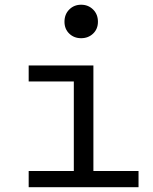

<svg xmlns="http://www.w3.org/2000/svg" viewBox="-20 -784 640 804"><path d="M250 -692.9Q250 -724.1 270 -744.1Q290 -764.2 319.8 -764.2Q349.6 -764.2 369.9 -744.1Q390.1 -724.1 390.1 -692.9Q390.1 -662.6 369.9 -643.3Q349.6 -624 319.8 -624Q290 -624 270 -643.3Q250 -662.6 250 -692.9ZM100.1 0V-67.9H289.1V-442.9H100.1V-509.8H371.1V-67.9H560.1V0Z"/></svg>

Font: Office Code Pro D
Style: Regular
Weight: 400
Designer: Nathan Rutzky & Paul D. Hunt
Foundry: Adobe Systems Incorporated
Version: Version 1.004;PS 001.004;hotconv 1.0.70;makeotf.lib2.5.58329